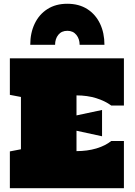

<svg xmlns="http://www.w3.org/2000/svg" viewBox="-20 -996 713 1016"><path d="M32.2 0V-194.8L90.8 -206.1V-482.9L32.2 -494.1V-687.5H635.7V-437.5H568.8Q536.1 -461.9 488.8 -476.6Q441.4 -491.2 384.8 -491.2V-385.3L520 -414.1V-274.9L384.8 -304.2V-196.3Q441.9 -196.3 489.5 -210.4Q537.1 -224.6 568.8 -250H635.7V0ZM140.1 -758.8Q140.1 -821.8 163.6 -870.8Q187 -919.9 231 -948Q274.9 -976.1 335.9 -976.1Q397.9 -976.1 441.9 -948Q485.8 -919.9 509.3 -870.8Q532.7 -821.8 532.7 -758.8H401.4Q401.4 -790 384 -811.5Q366.7 -833 336.4 -833Q305.7 -833 288.6 -811.8Q271.5 -790.5 271.5 -758.8Z"/></svg>

Font: Holtwood One SC
Style: Regular
Weight: 400
Designer: Vernon Adams
Foundry: Vernon Adams
Version: Version 1.100; ttfautohint (v1.8.4.7-5d5b)